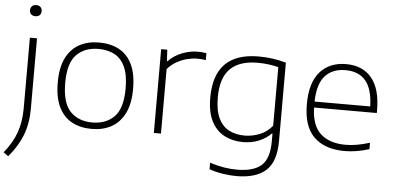

<svg xmlns="http://www.w3.org/2000/svg" viewBox="-68 -878 2538 1234"><g transform="rotate(5 1201.0 -261.0)"><path d="M23 230.5 -8.5 208Q45.5 143 70.5 72.8Q95.5 2.5 95.5 -83.5V-540.5H141.5V-86Q141.5 7.5 113 82.8Q84.5 158 23 230.5ZM118.5 -681Q101.5 -681 91.2 -690.5Q81 -700 81 -716.5Q81 -733 91.2 -743Q101.5 -753 118.5 -753Q135.5 -753 145.8 -743Q156 -733 156 -716.5Q156 -700 145.8 -690.5Q135.5 -681 118.5 -681Z M542 9Q469 9 414.5 -20Q360 -49 329.5 -110.8Q299 -172.5 299 -270.5Q299 -366.5 329.8 -428Q360.5 -489.5 415.2 -519Q470 -548.5 542 -548.5Q615 -548.5 669.8 -519.8Q724.5 -491 754.8 -429.5Q785 -368 785 -270.5Q785 -174.5 754 -112.5Q723 -50.5 668.5 -20.8Q614 9 542 9ZM542 -32.5Q631 -32.5 684 -86.8Q737 -141 737 -269.5Q737 -356 713 -408.2Q689 -460.5 645.2 -483.8Q601.5 -507 542 -507Q453 -507 400 -453.2Q347 -399.5 347 -271Q347 -141.5 400 -87Q453 -32.5 542 -32.5Z M942.5 0V-540.5H982L986 -467.5H990.5Q1024 -503.5 1075.5 -524.2Q1127 -545 1178 -545Q1193.5 -545 1206.2 -544Q1219 -543 1234.5 -540V-495.5Q1221 -498 1206.8 -499Q1192.5 -500 1177 -500Q1148 -500 1113.5 -491.2Q1079 -482.5 1046.2 -464Q1013.5 -445.5 988.5 -416V0Z M1494.5 230Q1455.5 230 1407.8 222.8Q1360 215.5 1319.5 201V159Q1367.5 174.5 1410.8 181.5Q1454 188.5 1494.5 188.5Q1601.5 188.5 1652 143.8Q1702.5 99 1702.5 -12.5V-63H1699Q1667 -30 1620.8 -10.8Q1574.5 8.5 1517 8.5Q1451.5 8.5 1398.8 -18.5Q1346 -45.5 1315 -104.2Q1284 -163 1284 -259Q1284 -548.5 1572 -548.5Q1662 -548.5 1748.5 -524V-18Q1748.5 115 1684.8 172.5Q1621 230 1494.5 230ZM1524 -34Q1573 -34 1620.2 -52.2Q1667.5 -70.5 1702.5 -113V-491Q1676 -498 1641.8 -502.8Q1607.5 -507.5 1567 -507.5Q1450.5 -507.5 1391.2 -448.2Q1332 -389 1332 -264Q1332 -178.5 1357 -128Q1382 -77.5 1425.5 -55.8Q1469 -34 1524 -34Z M2173 9Q2046.5 9 1976.2 -58.5Q1906 -126 1906 -270Q1906 -409 1967.5 -478.8Q2029 -548.5 2135.5 -548.5Q2242 -548.5 2300.5 -478.5Q2359 -408.5 2359 -269.5V-252.5H1954Q1957 -136 2015.2 -83.8Q2073.5 -31.5 2177 -31.5Q2213.5 -31.5 2252 -38.5Q2290.5 -45.5 2332 -58.5V-17Q2248.5 9 2173 9ZM2135 -509.5Q2050.5 -509.5 2003.5 -457Q1956.5 -404.5 1954 -291H2313Q2310 -403.5 2265 -456.5Q2220 -509.5 2135 -509.5Z"/></g></svg>

Font: Encode Sans Expanded Expanded ExtraLight
Style: Regular
Weight: 200
Width: 7
Designer: Multiple Designers
Foundry: Impallari Type
Version: Version 3.000; ttfautohint (v1.8.3) -l 8 -r 50 -G 200 -x 14 